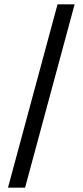

<svg xmlns="http://www.w3.org/2000/svg" viewBox="-20 -765 383 891"><path d="M96.3 106H17L247 -745H326.3Z"/></svg>

Font: Asta Sans Light
Style: Regular
Weight: 300
Designer: 42dot
Version: Version 1.000